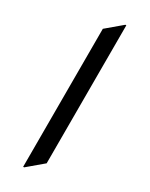

<svg xmlns="http://www.w3.org/2000/svg" viewBox="-204 -797 667 856"><g transform="rotate(30 129.5 -369.0)"><path d="M87.9 19.5V-690.9L166 -756.8H170.9V-46.4L92.8 19.5Z"/></g></svg>

Font: Gothica
Style: Book
Weight: 400
Designer: Wojciech Kalinowski "wmk69" (wmk69@o2.pl)
Foundry: Wojciech Kalinowski "wmk69" (wmk69@o2.pl)
Version: Version 2.1.0; 2021-05-14